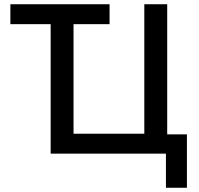

<svg xmlns="http://www.w3.org/2000/svg" viewBox="-20 -725 939 906"><path d="M763 161V0H219V-611H29V-705H497V-611H327V-94H661V-705H769V-91H862V161Z"/></svg>

Font: Nunito Sans 7pt SemiCondensed SemiBold
Style: Regular
Weight: 600
Width: 4
Designer: Vernon Adams
Foundry: Vernon Adams
Version: Version 3.101;gftools[0.9.27]